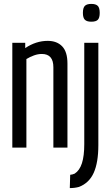

<svg xmlns="http://www.w3.org/2000/svg" viewBox="-20 -755 566 982"><path d="M43 0V-536H109V-509Q164 -546 224 -546Q271 -546 298 -518Q325 -490 325 -430V0H253V-411Q253 -479 194 -479Q174 -479 153.5 -471.5Q133 -464 115 -453V0ZM447 -644Q424 -644 414 -654Q404 -664 404 -689Q404 -715 414 -725Q424 -735 447 -735Q470 -735 480 -725Q490 -715 490 -689Q490 -664 480.5 -654Q471 -644 447 -644ZM483 -536V-13Q483 76 459.5 128.5Q436 181 384 201Q362 207 337 207L339 139Q351 138 362 133Q387 117 399 80Q411 43 411 -18V-536Z"/></svg>

Font: Georama Condensed
Style: Regular
Weight: 400
Width: 3
Designer: Jean-Baptiste Levee
Foundry: Production Type
Version: Version 1.000